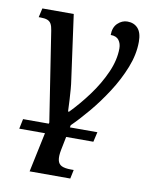

<svg xmlns="http://www.w3.org/2000/svg" viewBox="-87 -611 731 916"><g transform="rotate(10 278.5 -152.5)"><path d="M36 48 46 0H406L395 48ZM120 240 172 -6 105 -439Q102 -460 95.5 -471.5Q89 -483 76.5 -487.5Q64 -492 44 -492H35L45 -536H197L240 -224Q243 -205 245 -180.5Q247 -156 248.5 -128.5Q250 -101 251 -73H256Q301 -119 343.5 -176.5Q386 -234 413 -295Q440 -356 440 -412Q440 -435 428 -451.5Q416 -468 388 -468Q388 -505 409 -525Q430 -545 456 -545Q488 -545 507 -524Q526 -503 526 -459Q526 -398 500.5 -333.5Q475 -269 435.5 -208Q396 -147 353 -96Q310 -45 275 -11L250 114Q244 145 248 163.5Q252 182 267.5 189.5Q283 197 313 197H326L317 240Z"/></g></svg>

Font: ET Text
Style: Italic
Weight: 470
Italic angle: -12°
Designer: Monotype Design Team
Foundry: Monotype Imaging Inc.
Version: Version 2.009